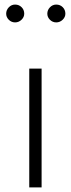

<svg xmlns="http://www.w3.org/2000/svg" viewBox="-20 -820 311 840"><path d="M7 0ZM108 -520H162V0H108ZM7 -760Q7 -776 18.5 -788Q30 -800 46 -800Q63 -800 74.5 -788.5Q86 -777 86 -760Q86 -745 74 -733.5Q62 -722 46 -722Q30 -722 18.5 -733.5Q7 -745 7 -760ZM187 -760Q187 -776 198.5 -788Q210 -800 226 -800Q243 -800 254.5 -788.5Q266 -777 266 -760Q266 -745 254 -733.5Q242 -722 226 -722Q210 -722 198.5 -733.5Q187 -745 187 -760Z"/></svg>

Font: Martel Sans ExtraLight
Style: Regular
Weight: 275
Designer: Dan Reynolds and Mathieu Réguer
Foundry: Dan Reynolds and Mathieu Réguer
Version: Version 1.002; ttfautohint (v1.1) -l 5 -r 5 -G 72 -x 0 -D la